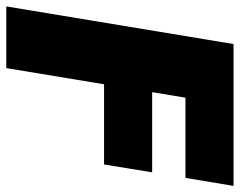

<svg xmlns="http://www.w3.org/2000/svg" viewBox="-131 -460 760 608"><g transform="rotate(90 249.0 -156.0)"><path d="M-34.7 204.1 84.5 -515.6H533.7L508.3 -363.3H254.4L236.8 -257.8H490.7L465.8 -105.5H211.9L160.6 204.1Z"/></g></svg>

Font: Inter Display Black
Style: Italic
Weight: 900
Italic angle: -9.39999°
Designer: Rasmus Andersson
Foundry: rsms
Version: Version 4.000;git-a52131595